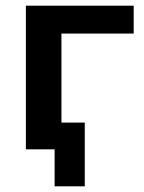

<svg xmlns="http://www.w3.org/2000/svg" viewBox="-20 -525 508 675"><path d="M71 0V-505H450V-407H196V-94H278V130H172V0Z"/></svg>

Font: MulishBold
Style: Bold
Weight: 700
Designer: Vernon Adams
Foundry: Vernon Adams
Version: Version 3.602; ttfautohint (v1.8.3)